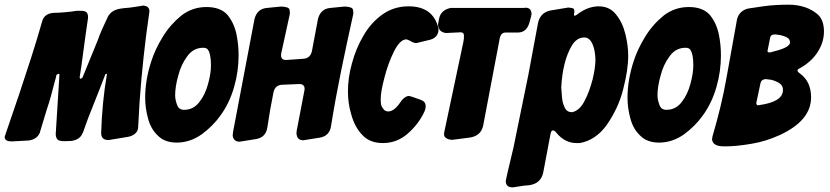

<svg xmlns="http://www.w3.org/2000/svg" viewBox="-81 -604 3546 820"><path d="M-31 0Q-58 0 -61 -16V-20Q-58 -28 -43 -73Q-28 -118 1 -202Q27 -280 52 -357.5Q77 -435 100 -516Q110 -546 147 -549Q197 -550 248 -558H252H261Q281 -558 288 -552Q295 -545 295 -531V-527L289 -486Q287 -472 285 -458Q283 -444 281 -429Q277 -401 272 -362Q267 -323 259 -272L263 -267L271 -272L336 -431Q344 -454 355 -479Q366 -504 380 -533Q395 -561 433 -567L447 -569Q473 -571 492 -574Q511 -577 524 -579L527 -580H533Q554 -578 557 -560V-554L543 -452Q532 -365 523 -267.5Q514 -170 509 -60V-56Q503 -28 468 -20L384 -6H378Q351 -8 351 -36Q353 -100 359 -163Q365 -226 376 -289L369 -287Q358 -258 345.5 -226Q333 -194 319 -159Q296 -104 273 -37Q270 -34 271 -34Q260 -7 223 -2L192 -1Q172 -1 165 -8Q157 -16 157 -32L173 -287L168 -289L160 -284Q158 -272 153 -256Q146 -229 138 -199Q130 -169 119 -137L90 -41Q90 -38 89 -37Q77 -9 42 -4L-31 0Z M674 5Q622 5 593 -25Q563 -53 551 -99Q539 -143 539 -186Q539 -262 565 -342Q582 -395 615 -448Q646 -499 694 -538Q741 -574 801 -574Q859 -574 889 -542Q917 -509 928 -462Q938 -416 938 -368Q938 -299 919 -233Q899 -163 860 -110Q828 -65 780 -30Q730 5 674 5ZM705 -135Q746 -135 771 -169Q796 -201 808 -247Q820 -291 820 -325Q820 -373 807 -392Q801 -400 787 -400Q745 -400 719 -364Q692 -328 680 -280Q667 -234 667 -196Q667 -179 675 -157Q682 -135 705 -135Z M1123 -242Q1094 -240 1087 -210Q1079 -170 1072.5 -133Q1066 -96 1061 -61Q1055 -17 1012 -10L943 1H939Q917 -1 913 -23V-30L914 -35V-39L1006 -523Q1017 -566 1058 -570L1119 -576Q1134 -576 1146 -572Q1154 -569 1155.5 -562.5Q1157 -556 1157 -548L1156 -540Q1156 -539 1155.5 -538Q1155 -537 1155 -536Q1148 -505 1139.5 -465Q1131 -425 1120 -376Q1115 -346 1144 -348L1215 -353Q1244 -355 1251 -385L1277 -523Q1288 -566 1329 -570L1390 -576Q1405 -576 1417 -572Q1425 -569 1426.5 -562.5Q1428 -556 1428 -548L1427 -540Q1427 -539 1426.5 -538Q1426 -537 1426 -536Q1400 -419 1376 -302Q1352 -185 1333 -67Q1327 -23 1284 -16L1215 -5H1211Q1189 -7 1186 -29Q1185 -31 1185 -36L1186 -41V-45L1219 -217Q1222 -231 1215.5 -238.5Q1209 -246 1195 -245Z M1554 7Q1497 7 1465 -29Q1433 -63 1419 -116Q1411 -142 1408 -166.5Q1405 -191 1405 -214Q1405 -242 1409 -271.5Q1413 -301 1422 -333Q1439 -397 1471 -451Q1502 -506 1552 -542Q1601 -577 1664 -577Q1768 -577 1791 -485Q1792 -482 1792 -477Q1790 -443 1755 -434Q1697 -420 1697 -420Q1685 -420 1668 -431L1655 -436Q1628 -436 1602 -385Q1589 -359 1579 -331.5Q1569 -304 1561 -273Q1545 -213 1545 -182V-175L1546 -160Q1548 -149 1556 -139Q1564 -128 1577 -128Q1602 -128 1628 -166Q1644 -191 1663 -194Q1669 -194 1671 -193L1677 -191Q1680 -191 1681 -190L1715 -178Q1726 -174 1731 -168Q1737 -162 1737 -149Q1737 -140 1732 -128Q1707 -74 1660 -33Q1614 7 1554 7Z M1898 -425Q1901 -440 1900.5 -451Q1900 -462 1895 -464Q1891 -466 1885 -466L1825 -463Q1809 -464 1799 -474Q1792 -483 1790 -495V-501L1794 -523Q1801 -561 1843 -570H2154Q2158 -571 2164 -571Q2187 -571 2189 -547V-543L2188 -539Q2188 -535 2187 -533L2180 -507Q2168 -465 2130 -465H2078Q2060 -465 2054 -444L1983 -70Q1974 -22 1922 -16L1852 -7H1848Q1832 -8 1822.5 -15.5Q1813 -23 1816 -38Z M2105 196Q2080 195 2079 170Q2079 163 2112 26L2176 -287L2217 -507Q2227 -550 2269 -559L2341 -571Q2346 -573 2351 -571L2361 -570Q2363 -570 2367 -568Q2372 -565 2372 -556V-552L2371 -547L2370 -541L2373 -536L2381 -540Q2422 -572 2462 -576L2471 -577H2475Q2523 -577 2550 -542Q2578 -508 2590 -458Q2602 -409 2602 -366Q2602 -305 2580 -221Q2569 -178 2551 -140.5Q2533 -103 2510 -70Q2463 -5 2395 7H2389H2381Q2332 7 2296 -36Q2288 -47 2280 -47Q2273 -47 2270 -31L2239 133Q2229 180 2179 187L2156 189L2111 196H2105ZM2364 -125Q2395 -133 2415 -172Q2426 -192 2434.5 -215.5Q2443 -239 2450 -265Q2462 -316 2462 -348Q2462 -356 2461 -366.5Q2460 -377 2458 -388Q2446 -444 2415 -444Q2382 -444 2361 -409Q2322 -343 2316 -231V-229L2319 -192Q2320 -168 2330 -146Q2339 -126 2359 -125H2364Z M2734 5Q2682 5 2653 -25Q2623 -53 2611 -99Q2599 -143 2599 -186Q2599 -262 2625 -342Q2642 -395 2675 -448Q2706 -499 2754 -538Q2801 -574 2861 -574Q2919 -574 2949 -542Q2977 -509 2988 -462Q2998 -416 2998 -368Q2998 -299 2979 -233Q2959 -163 2920 -110Q2888 -65 2840 -30Q2790 5 2734 5ZM2765 -135Q2806 -135 2831 -169Q2856 -201 2868 -247Q2880 -291 2880 -325Q2880 -373 2867 -392Q2861 -400 2847 -400Q2805 -400 2779 -364Q2752 -328 2740 -280Q2727 -234 2727 -196Q2727 -179 2735 -157Q2742 -135 2765 -135Z M3022 21H3010Q2963 21 2960 -9Q2960 -13 2961 -15L2962 -21Q2962 -24 2963 -25Q2981 -87 2996 -148.5Q3011 -210 3022 -273Q3033 -336 3044.5 -398Q3056 -460 3067 -523Q3072 -541 3085 -553Q3099 -565 3117 -568L3178 -577Q3206 -581 3233 -582.5Q3260 -584 3286 -584Q3364 -584 3413 -541Q3438 -517 3438 -469Q3438 -423 3410 -380Q3383 -339 3334 -312Q3325 -308 3325 -303Q3325 -297 3337 -289Q3383 -255 3383 -188Q3383 -90 3251 -28Q3190 0 3129 10Q3063 21 3022 21ZM3159 -155H3161Q3263 -169 3263 -220Q3263 -239 3247 -249Q3233 -258 3214 -263L3191 -266H3187Q3170 -264 3167 -249L3150 -169Q3149 -167 3149 -163L3150 -160Q3150 -157 3153 -155H3154Q3156 -153 3159 -155ZM3208 -380Q3217 -382 3241 -389Q3293 -404 3293 -423Q3293 -437 3280 -444Q3273 -448 3266 -450Q3259 -452 3252 -454L3231 -457H3229Q3210 -457 3208 -442L3197 -387Q3196 -383 3200 -381Q3202 -380 3208 -380Z"/></svg>

Font: Bangerz
Style: Bold
Weight: 700
Designer: vernon adams
Foundry: Vernon Adams
Version: Version 2.10;February 7, 2025;FontCreator 13.0.0.2683 64-bit